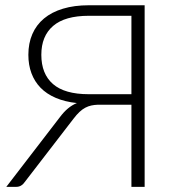

<svg xmlns="http://www.w3.org/2000/svg" viewBox="-20 -728 688 748"><path d="M492 0V-320H360.5Q347.5 -319.5 335.8 -317Q324 -314.5 312.5 -308.5Q301 -302.5 289.8 -292Q278.5 -281.5 266 -265L76.5 -19Q71 -10.5 62.5 -5.2Q54 0 42.5 0H4.5L212.5 -270.5Q228.5 -292 244.8 -305.5Q261 -319 279.5 -326.5Q232.5 -331.5 197 -346.8Q161.5 -362 138 -386.2Q114.5 -410.5 102.5 -442.8Q90.5 -475 90.5 -514.5Q90.5 -559.5 106 -595.2Q121.5 -631 151.5 -656Q181.5 -681 225.5 -694.2Q269.5 -707.5 326 -707.5H543.5V0ZM141 -514.5Q141 -440 186.5 -400.5Q232 -361 325.5 -361H492V-666.5H326Q233 -666.5 187 -627Q141 -587.5 141 -514.5Z"/></svg>

Font: Lato Light
Style: Regular
Weight: 300
Designer: Lukasz Dziedzic
Foundry: tyPoland Lukasz Dziedzic
Version: Version 2.007; 2014-02-27